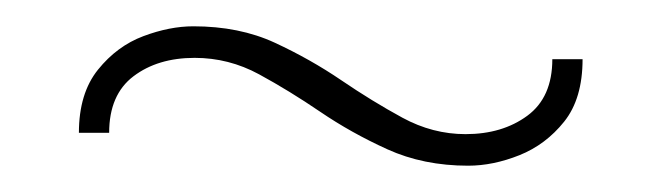

<svg xmlns="http://www.w3.org/2000/svg" viewBox="-20 -423 503 146"><path d="M40 -322Q40 -352 54.5 -370Q69 -388 89 -395.5Q109 -403 127 -403Q162 -403 189 -390.5Q216 -378 239.5 -362Q263 -346 286 -333.5Q309 -321 334 -321Q362 -321 381 -335Q400 -349 400 -378H423Q423 -348 409 -330.5Q395 -313 375 -305Q355 -297 336 -297Q302 -297 274.5 -309.5Q247 -322 223.5 -338Q200 -354 177 -366.5Q154 -379 128 -379Q100 -379 81.5 -365Q63 -351 63 -322Z"/></svg>

Font: Phudu Light Light
Style: Regular
Weight: 300
Version: Version 1.005;gftools[0.9.23]